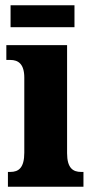

<svg xmlns="http://www.w3.org/2000/svg" viewBox="-20 -707 353 727"><path d="M20 -604H262V-687H20ZM10 0H296V-56H287C256 -56 234 -71 234 -127V-536H4V-480H19C49 -480 72 -465 72 -413V-129C72 -72 51 -56 19 -56H10Z"/></svg>

Font: Noto Serif Georgian ExtraCondensed Black
Style: Regular
Weight: 900
Width: 2
Designer: Monotype Design Team, Akaki Razmadze
Foundry: Google LLC
Version: Version 2.003